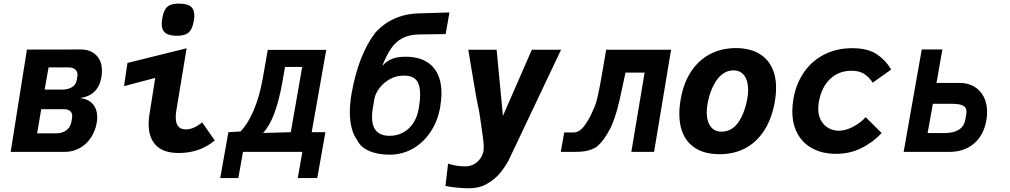

<svg xmlns="http://www.w3.org/2000/svg" viewBox="-20 -818 5440 1034"><path d="M125 -551 413 -551.5Q467 -552 498 -521Q529 -490 529 -436.5Q529 -419.5 526 -401.5Q508.5 -304 412 -290Q457.5 -284 480.5 -256.8Q503.5 -229.5 503.5 -186.5Q503.5 -171.5 500.5 -155Q492.5 -111 469 -75.8Q445.5 -40.5 409 -20.2Q372.5 0 327.5 0H37.5ZM364 -160 367.5 -177.5Q369 -185 369 -192Q369 -230 321.5 -230H202L180 -100H284Q315 -100 337 -116.2Q359 -132.5 364 -160ZM393 -385 396 -402Q397.5 -409 397.5 -414.5Q397.5 -434 384.5 -444.5Q371.5 -455 349 -455H241.5L220.5 -335.5H317Q345 -335.5 366.8 -348.2Q388.5 -361 393 -385Z M780.5 -149.5Q780.5 -171.5 784.5 -199.5L816 -398.5L648 -354L666.5 -479L985 -558L929.5 -222Q926.5 -202.5 926.5 -186Q926.5 -121 980.5 -121Q1002.5 -121 1025.8 -131.5Q1049 -142 1068.5 -159.5L1136.5 -61.5Q1056 6 942.5 6Q860 6 820.2 -35.2Q780.5 -76.5 780.5 -149.5ZM851 -688.5Q851 -704.5 854.5 -722Q860 -752 870.5 -768.5Q881 -785 898.5 -791.8Q916 -798.5 944 -798.5Q987.5 -798.5 1007 -783Q1026.5 -767.5 1026.5 -735Q1026.5 -719 1023 -702Q1017.5 -673 1007.2 -656.5Q997 -640 979.2 -632.8Q961.5 -625.5 932 -625.5Q889.5 -625.5 870.2 -640.8Q851 -656 851 -688.5Z M1210 -106 1275 -110Q1313 -147.5 1345 -221.2Q1377 -295 1394.5 -392.5L1422 -549.5H1737L1658.5 -106H1732.5L1688.5 141H1583.5L1608.5 0H1288.5L1263.5 141H1166ZM1546 -106 1607.5 -457.5H1515L1501 -377.5Q1483 -276.5 1458 -209Q1433 -141.5 1397 -102Z M1903 -64.5Q1883.5 -90.5 1873.8 -129Q1864 -167.5 1864 -215Q1864 -259 1873.5 -315Q1910.5 -523 2000.5 -641Q2043 -689 2101.5 -716.2Q2160 -743.5 2234 -746L2400.5 -751L2380 -634.5L2235.5 -632.5Q2182.5 -631.5 2146.5 -612Q2110.5 -592.5 2086 -556.8Q2061.5 -521 2038.5 -463Q2061.5 -488.5 2090.5 -500.5Q2119.5 -512.5 2164 -512.5Q2257.5 -512.5 2307.5 -461.8Q2357.5 -411 2357.5 -316Q2357.5 -283 2350.5 -241Q2337.5 -166 2298.8 -107.8Q2260 -49.5 2202.8 -17.2Q2145.5 15 2078.5 15Q2013.5 15 1967.2 -5.5Q1921 -26 1903 -64.5ZM2234.5 -230.5Q2242.5 -275 2242.5 -310Q2242.5 -362.5 2221.8 -386.8Q2201 -411 2155.5 -411Q2113.5 -411 2079 -391.5Q2044.5 -372 2023 -343Q2001.5 -314 1996.5 -286.5L1988.5 -240.5Q1983.5 -212.5 1983.5 -188Q1983.5 -137 2007.5 -111.8Q2031.5 -86.5 2078 -86.5Q2117.5 -86.5 2150 -103.8Q2182.5 -121 2204.5 -153.5Q2226.5 -186 2234.5 -230.5Z M2487 78Q2510.5 78 2532 66.5Q2553.5 55 2568 33.8Q2582.5 12.5 2585 -15Q2586.5 -33.5 2581.5 -72.5Q2576.5 -111.5 2565.5 -185.5Q2562 -204.5 2559.5 -223.5Q2548 -268 2516.5 -462L2502 -550H2654.5L2688.5 -194L2844 -550H3001.5Q2985.5 -517 2809 -144L2718.5 46.5Q2681 114.5 2638.2 147.8Q2595.5 181 2563.8 188.5Q2532 196 2504.5 196Q2480.5 196 2442.5 192.5Q2404.5 189 2379 183.5L2393 63.5Q2421 72 2443.2 75Q2465.5 78 2487 78Z M3018.5 -104.5H3068Q3099.5 -104.5 3126.2 -139.5Q3153 -174.5 3173 -223Q3187.5 -250.5 3197.2 -292Q3207 -333.5 3219 -401.5L3244.5 -550H3594L3502.5 0H3380L3451.5 -427H3348.5L3332.5 -352Q3315 -268 3302.8 -224.2Q3290.5 -180.5 3271 -134.5Q3251 -95.5 3232.5 -70Q3214 -44.5 3191 -25.5Q3165.5 -11 3139.2 -5.5Q3113 0 3076 0H3000Z M3638.5 -205Q3638.5 -245 3646.5 -287Q3662 -373.5 3703 -434.5Q3744 -495.5 3805.2 -527.2Q3866.5 -559 3942.5 -559Q4012 -559 4060.5 -533.5Q4109 -508 4134.2 -460Q4159.5 -412 4159.5 -344.5Q4159.5 -308 4152 -266.5Q4136 -178 4095.8 -115.5Q4055.5 -53 3994.5 -20.2Q3933.5 12.5 3855.5 12.5Q3751 12.5 3694.8 -44.2Q3638.5 -101 3638.5 -205ZM4004 -283Q4009 -309.5 4009 -334.5Q4009 -382.5 3988.5 -410.8Q3968 -439 3930 -439Q3879.5 -439 3843 -391Q3806.5 -343 3791 -262Q3786 -237 3786 -212.5Q3786 -165 3806.8 -137Q3827.5 -109 3865.5 -109Q3919 -109 3953.5 -155.5Q3988 -202 4004 -283Z M4247 -219.5Q4247 -251 4253 -287Q4267.5 -368 4310.2 -429.5Q4353 -491 4419.5 -524.8Q4486 -558.5 4570 -558.5Q4651.5 -558.5 4699.8 -527.2Q4748 -496 4779.5 -443.5L4680 -373Q4657 -406.5 4631 -421.8Q4605 -437 4566 -437Q4496 -437 4449.8 -392Q4403.5 -347 4390 -270Q4386.5 -247.5 4386.5 -233.5Q4386.5 -194 4402.8 -167Q4419 -140 4444.2 -127Q4469.5 -114 4497 -114Q4533 -114 4573.2 -134.8Q4613.5 -155.5 4642 -187L4728 -101.5Q4681.5 -51.5 4619.2 -20.5Q4557 10.5 4482 10.5Q4412 10.5 4358.8 -16.8Q4305.5 -44 4276.2 -95.8Q4247 -147.5 4247 -219.5Z M4944 -551.5H5055L5023.5 -371.5H5147.5Q5192 -371.5 5225.8 -352Q5259.5 -332.5 5277.8 -296.8Q5296 -261 5296 -214Q5296 -195 5292 -170Q5277.5 -88.5 5224.5 -44.2Q5171.5 0 5092 0H4846.5ZM5178 -171.5 5183.5 -200.5Q5185 -209 5185 -215.5Q5185 -240 5166.2 -249.5Q5147.5 -259 5106 -259H5004L4975.5 -101.5H5069.5Q5115 -101.5 5143.5 -119.5Q5172 -137.5 5178 -171.5Z"/></svg>

Font: JuliaMono ExtraBoldItalic
Style: Regular
Weight: 800
Italic angle: -9°
Monospace: yes
Designer: cormullion
Foundry: corm
Version: Version 0.049; ttfautohint (v1.8.4)